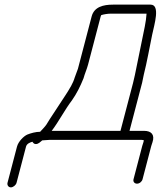

<svg xmlns="http://www.w3.org/2000/svg" viewBox="-20 -646 719 829"><path d="M51.5 143 92.4 -13C95.7 -25.4 108.8 -31 119.9 -34C123.4 -29.3 126.3 -24 134.8 -24C146.3 -24 154.7 -33.8 162.5 -40H163.5C173 -40.7 182.8 -41.3 193 -42H592C595.3 -42 598.3 -41.7 600.7 -41C600.9 -39 600.6 -36.7 599.9 -34C597.3 -26.7 595.4 -20.7 594.2 -16L556.5 128C553.7 138.6 560.9 147 571.5 147C582.1 147 592.7 138.6 595.5 128L633.2 -16C634.2 -20 636 -25.3 638.4 -32C649.1 -64.2 633.7 -81 602.2 -81H539.2L593.7 -289C595.9 -299.7 598.2 -311.3 600.9 -324C613.6 -372.4 628.3 -454.6 637 -496C646.2 -539.8 673.6 -626 630 -626H468C426.1 -626 386.5 -616.4 375.7 -575C355.9 -499.7 336.2 -424.3 316.5 -349C312.6 -338.6 306.4 -320.7 302.5 -311C299.9 -301.2 292.5 -284.1 287.1 -275C269.5 -243.7 259.4 -230.5 239.1 -199C218.8 -166.8 199.7 -140.5 180.3 -108C173.7 -98.3 162.6 -87.1 153.2 -77C134.3 -77 113.3 -71.1 98 -65C81.9 -57.9 59.1 -34.7 53.4 -13L12.5 143C9.8 153.3 16.6 163 26.8 163C36.9 163 48.8 153.3 51.5 143ZM360.2 -367 414.7 -575C415 -576.3 415.9 -578.3 417.2 -581H418.2C427.6 -584.2 445.8 -587 456.8 -587H612.8C611.8 -570.8 609 -550.2 605.1 -531C593 -472.2 575.9 -386.6 562.4 -322C559.2 -310 556.6 -298.7 554.5 -288L500.2 -81H203.2C234.4 -121.9 258.9 -171.1 290.8 -213C310.4 -240.7 326.3 -272.3 340.7 -308C345.8 -327.4 355 -347.2 360.2 -367Z"/></svg>

Font: Just Breathe
Style: Obl5
Weight: 400
Foundry: Cannot Into Space Fonts
Version: Version 0.72